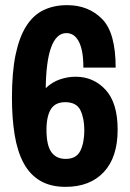

<svg xmlns="http://www.w3.org/2000/svg" viewBox="-20 -716 505 746"><path d="M160.6 -211.4Q160.6 -239.7 165.4 -260.2Q170.1 -280.7 179.1 -293.9Q188.1 -307 201.9 -313Q215.6 -319 233.1 -319Q277.4 -319 292.5 -287.6Q307.6 -256.1 307.6 -210.3Q307.6 -161.3 292.1 -129.9Q276.7 -98.6 235 -98.6Q198.6 -98.6 179.6 -125Q160.6 -151.4 160.6 -211.4ZM26.4 -337.1Q26.4 -256.6 36.9 -192.3Q47.4 -128 71.4 -83Q95.4 -38 135.6 -14Q175.7 10 235 10Q329.3 10 383.2 -47.3Q437.1 -104.6 437.1 -212.7Q437.1 -316 390.4 -366.9Q343.7 -417.9 273.9 -417.9Q243.3 -417.9 213.1 -407.6Q182.9 -397.4 157.7 -373.7Q158.3 -424.1 163.4 -463.7Q168.4 -503.3 178.3 -530.9Q188.1 -558.4 203 -572.9Q217.9 -587.4 237.7 -587.4Q251.7 -587.4 263.4 -580.6Q275.1 -573.7 284.4 -557.8Q293.7 -541.9 298.8 -516.5Q303.9 -491.1 303.9 -453.4H429.4Q429.4 -589.9 376.1 -642.9Q322.9 -696 241.1 -696Q189.4 -696 149.4 -676.8Q109.3 -657.6 82.1 -614.7Q54.9 -571.9 40.6 -503.6Q26.4 -435.4 26.4 -337.1Z"/></svg>

Font: Secuela Black
Style: Regular
Weight: 900
Designer: Fernando Haro
Foundry: deFharo
Version: Version 1.704